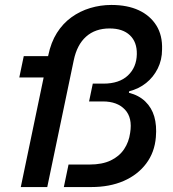

<svg xmlns="http://www.w3.org/2000/svg" viewBox="-20 -756 700 776"><path d="M64 0 175 -532Q186 -585 210 -623Q234 -661 268.5 -686Q303 -711 344.5 -723.5Q386 -736 430 -736Q495 -736 541 -714.5Q587 -693 612 -653Q637 -613 635 -556Q635 -514 617.5 -479Q600 -444 570.5 -420.5Q541 -397 502 -387L501 -381Q541 -371 567 -346Q593 -321 603.5 -285Q614 -249 610 -202Q605 -140 570.5 -94.5Q536 -49 479.5 -24.5Q423 0 349 0H238L257 -91H342Q393 -91 427.5 -107.5Q462 -124 481.5 -153Q501 -182 506 -219Q516 -280 485 -313Q454 -346 396 -346H340L355 -418H398Q462 -418 497 -451Q532 -484 533 -537Q534 -586 505 -613.5Q476 -641 423 -641Q365 -641 328 -608Q291 -575 278 -512L171 0ZM58 -443 76 -529H187L167 -443Z"/></svg>

Font: Mona Sans ExtraLight Medium
Style: Italic
Weight: 500
Italic angle: -11.6951°
Version: Version 2.000